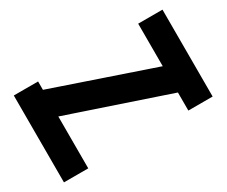

<svg xmlns="http://www.w3.org/2000/svg" viewBox="-111 -1020 1582 1340"><g transform="rotate(-30 679.5 -350.0)"><path d="M80.1 -700.2H275.9V-632.8L1082.5 -357.4V-700.2H1278.3V0H1082.5V-145.5L275.9 -418V0H80.1Z"/></g></svg>

Font: Donpoligrafbum
Style: Bold
Weight: 700
Designer: Sasha Pavljenko
Version: Version 1.002;Fontself Maker 3.5.8